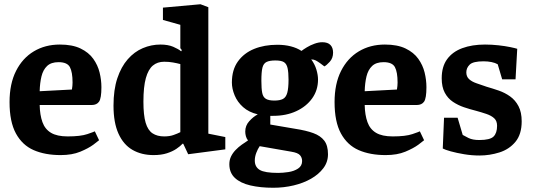

<svg xmlns="http://www.w3.org/2000/svg" viewBox="-20 -719 2513 905"><path d="M266 12Q192 12 138.5 -11.5Q85 -35 55 -90Q25 -145 25 -238Q25 -324 55.5 -384.5Q86 -445 139.5 -477Q193 -509 262 -509Q321 -509 359.5 -490.5Q398 -472 419.5 -442Q441 -412 449.5 -377Q458 -342 458 -308Q458 -256 447 -240Q436 -224 412 -224H167Q168 -177 180 -143.5Q192 -110 220.5 -93Q249 -76 299 -76Q360 -76 392 -87Q424 -98 427 -100L447 -58Q443 -54 420 -37Q397 -20 358.5 -4Q320 12 266 12ZM167 -289 319 -297Q322 -315 322 -330Q322 -379 309.5 -402.5Q297 -426 256 -426Q221 -426 202 -408Q183 -390 175.5 -359Q168 -328 167 -289Z M704 12Q647 12 604.5 -12.5Q562 -37 538.5 -89Q515 -141 515 -221Q515 -296 533 -350Q551 -404 582 -439.5Q613 -475 653 -492Q693 -509 736 -509Q772 -509 796.5 -498.5Q821 -488 834 -477L837 -483L830 -492V-602L748 -625V-683L925 -699L962 -685V-89L1042 -73V-15L867 8L844 -41L841 -42Q830 -30 811.5 -17.5Q793 -5 766.5 3.5Q740 12 704 12ZM754 -76Q779 -76 797.5 -82.5Q816 -89 830 -96V-417Q815 -421 795.5 -424.5Q776 -428 754 -428Q722 -428 700.5 -410Q679 -392 667.5 -351Q656 -310 656 -240Q656 -176 666.5 -140.5Q677 -105 699 -90.5Q721 -76 754 -76Z M1268 166Q1207 166 1160 155Q1113 144 1087 119.5Q1061 95 1061 55Q1061 35 1069 18.5Q1077 2 1090.5 -12Q1104 -26 1119.5 -37Q1135 -48 1149 -57Q1142 -66 1139 -77Q1136 -88 1136 -99Q1136 -127 1155 -148Q1174 -169 1195 -180Q1153 -190 1126 -214Q1099 -238 1086 -269.5Q1073 -301 1073 -330Q1073 -390 1101.5 -429.5Q1130 -469 1178 -488.5Q1226 -508 1287 -508Q1322 -508 1351 -500.5Q1380 -493 1401 -479Q1410 -486 1426.5 -496Q1443 -506 1462.5 -513Q1482 -520 1499 -520Q1525 -520 1537.5 -507Q1550 -494 1550 -471Q1550 -445 1534.5 -428Q1519 -411 1509 -406L1489 -421Q1478 -429 1468.5 -434Q1459 -439 1447 -439Q1464 -416 1471.5 -390.5Q1479 -365 1479 -344Q1479 -294 1451.5 -255.5Q1424 -217 1376.5 -195Q1329 -173 1268 -173H1254V-132L1371 -112Q1423 -104 1457 -91.5Q1491 -79 1508.5 -56Q1526 -33 1526 8Q1526 45 1504 74Q1482 103 1446 123.5Q1410 144 1364 155Q1318 166 1268 166ZM1291 96Q1313 96 1339.5 92Q1366 88 1385 75.5Q1404 63 1404 40Q1404 24 1394 12.5Q1384 1 1353 -4L1204 -30Q1195 -17 1188 1.5Q1181 20 1181 38Q1181 68 1204.5 82Q1228 96 1291 96ZM1273 -245Q1299 -245 1313.5 -252.5Q1328 -260 1334 -281.5Q1340 -303 1340 -344Q1340 -378 1335.5 -398Q1331 -418 1318.5 -426Q1306 -434 1278 -434Q1251 -434 1236.5 -427Q1222 -420 1217 -400Q1212 -380 1212 -338Q1212 -301 1216 -281Q1220 -261 1233.5 -253Q1247 -245 1273 -245Z M1798 12Q1724 12 1670.5 -11.5Q1617 -35 1587 -90Q1557 -145 1557 -238Q1557 -324 1587.5 -384.5Q1618 -445 1671.5 -477Q1725 -509 1794 -509Q1853 -509 1891.5 -490.5Q1930 -472 1951.5 -442Q1973 -412 1981.5 -377Q1990 -342 1990 -308Q1990 -256 1979 -240Q1968 -224 1944 -224H1699Q1700 -177 1712 -143.5Q1724 -110 1752.5 -93Q1781 -76 1831 -76Q1892 -76 1924 -87Q1956 -98 1959 -100L1979 -58Q1975 -54 1952 -37Q1929 -20 1890.5 -4Q1852 12 1798 12ZM1699 -289 1851 -297Q1854 -315 1854 -330Q1854 -379 1841.5 -402.5Q1829 -426 1788 -426Q1753 -426 1734 -408Q1715 -390 1707.5 -359Q1700 -328 1699 -289Z M2240 14Q2204 14 2168 8Q2132 2 2105 -5.5Q2078 -13 2067 -19L2073 -164H2137L2161 -83Q2169 -78 2188.5 -68.5Q2208 -59 2239 -59Q2290 -59 2306.5 -75.5Q2323 -92 2323 -126Q2323 -149 2309.5 -161.5Q2296 -174 2272.5 -182Q2249 -190 2223 -197Q2195 -204 2167 -213.5Q2139 -223 2115 -239Q2091 -255 2076.5 -282Q2062 -309 2062 -350Q2062 -405 2087.5 -440Q2113 -475 2159 -492Q2205 -509 2266 -509Q2298 -509 2329.5 -505.5Q2361 -502 2385 -497Q2409 -492 2418 -489L2410 -345H2347L2326 -416Q2314 -423 2296.5 -426.5Q2279 -430 2259 -430Q2210 -430 2194 -414.5Q2178 -399 2178 -378Q2178 -358 2191 -346Q2204 -334 2226 -326.5Q2248 -319 2274 -310Q2302 -302 2331 -292Q2360 -282 2384.5 -264.5Q2409 -247 2424 -218.5Q2439 -190 2439 -147Q2439 -86 2409.5 -50.5Q2380 -15 2334 -0.5Q2288 14 2240 14Z"/></svg>

Font: Faustina Light
Style: Bold
Weight: 700
Version: Version 1.200